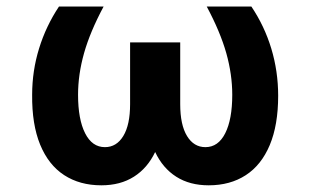

<svg xmlns="http://www.w3.org/2000/svg" viewBox="-20 -550 937 580"><path d="M215.8 -263.7Q215.8 -189.5 237.1 -147.5Q258.3 -105.5 296.9 -105.5Q332 -105.5 352.5 -139.2Q373 -172.9 373 -235.4V-421.9H524.4V-235.4Q524.4 -172.9 544.9 -139.2Q565.4 -105.5 600.6 -105.5Q639.2 -105.5 660.4 -147.5Q681.6 -189.5 681.6 -263.7Q681.6 -325.2 663.6 -389.4Q645.5 -453.6 604.5 -530.3H739.3Q778.8 -471.7 799.6 -403.1Q820.3 -334.5 820.3 -260.7Q820.3 -172.4 794.9 -111.8Q769.5 -51.3 722.4 -20.8Q675.3 9.8 610.4 9.8Q553.2 9.8 512.5 -16.1Q471.7 -42 448.7 -90.8Q425.8 -42.5 384.8 -16.4Q343.8 9.8 286.1 9.8Q221.2 9.8 173.8 -21Q126.5 -51.8 101.3 -113Q76.2 -174.3 77.1 -263.7Q77.1 -335.9 98.1 -403.8Q119.1 -471.7 158.2 -530.3H293Q252 -453.6 233.9 -389.4Q215.8 -325.2 215.8 -263.7Z"/></svg>

Font: Pretendard Std
Style: Bold
Weight: 700
Designer: Base glyphs from Inter by Rasmus Andersson; Hangeul glyphs from Noto Sans CJK(Source Han Sans) by Jang Soo-young and Kan
Foundry: Kil Hyung-jin
Version: Version 1.309